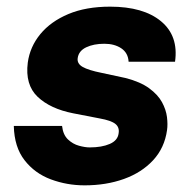

<svg xmlns="http://www.w3.org/2000/svg" viewBox="-20 -547 572 577"><path d="M234.5 10Q181 10 132.8 -8Q84.5 -26 53.8 -65.5Q23 -105 21.5 -168.5H166.5Q169.5 -142 184.2 -128Q199 -114 217.5 -109Q236 -104 249.5 -104Q286 -104 310 -114.5Q334 -125 336.5 -146.5Q339.5 -164.5 326.5 -174.8Q313.5 -185 280 -191L200 -206.5Q131 -220 93 -256.2Q55 -292.5 63.5 -359Q70 -406.5 101.2 -444.5Q132.5 -482.5 185.5 -504.8Q238.5 -527 311 -527Q411 -527 464 -483Q517 -439 506 -361.5H366.5Q365 -388 344.5 -401.8Q324 -415.5 293.5 -415.5Q261.5 -415.5 239 -404.8Q216.5 -394 213.5 -372.5Q211 -356 228.2 -346Q245.5 -336 285.5 -328L357.5 -312.5Q402 -301 428.2 -281.8Q454.5 -262.5 466.8 -240Q479 -217.5 481.8 -195.2Q484.5 -173 482 -156Q474.5 -102.5 440.2 -65.5Q406 -28.5 352.5 -9.2Q299 10 234.5 10Z"/></svg>

Font: Public Sans Thin ExtraBold
Style: Italic
Weight: 800
Italic angle: -8°
Version: Version 2.001